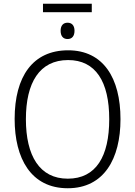

<svg xmlns="http://www.w3.org/2000/svg" viewBox="-20 -993 721 1023"><path d="M469 -973H209V-928H469ZM340 -872C317 -872 303 -857 303 -829C303 -800 317 -785 340 -785C363 -785 377 -800 377 -829C377 -857 363 -872 340 -872ZM622 -358C622 -578 530 -725 343 -725C155 -725 58 -586 58 -359C58 -149 145 10 341 10C534 10 622 -147 622 -358ZM118 -358C118 -552 190 -673 343 -673C489 -673 562 -559 562 -358C562 -160 492 -41 341 -41C191 -41 118 -163 118 -358Z"/></svg>

Font: Noto Sans SemiCondensed Light
Style: Regular
Weight: 300
Width: 4
Designer: Monotype Design Team
Foundry: Monotype Imaging Inc.
Version: Version 2.013